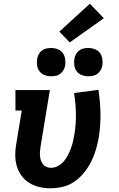

<svg xmlns="http://www.w3.org/2000/svg" viewBox="-20 -1004 640 1032"><path d="M251 8Q220 8 190.5 1Q161 -6 136.5 -21.5Q112 -37 95 -60.5Q78 -84 70 -112.5Q62 -141 62 -172Q62 -203 68 -234L97 -410H63V-520H248L198 -216Q196 -203 195 -190.5Q194 -178 195 -165.5Q196 -153 200 -141.5Q204 -130 211 -121Q218 -112 229.5 -107Q241 -102 254 -102Q273 -102 291 -111.5Q309 -121 322.5 -136.5Q336 -152 345 -170Q354 -188 361 -206.5Q368 -225 372.5 -244Q377 -263 380 -282Q389 -338 388 -393.5Q387 -449 378 -504L509 -521Q519 -458 520 -394.5Q521 -331 511 -266Q505 -232 495.5 -199.5Q486 -167 470.5 -136Q455 -105 432.5 -77Q410 -49 381 -28.5Q352 -8 318 0Q284 8 251 8ZM455 -594Q436 -594 419.5 -600.5Q403 -607 392.5 -620.5Q382 -634 379.5 -652Q377 -670 380 -689Q382 -701 388.5 -713Q395 -725 406 -733Q417 -741 429.5 -743.5Q442 -746 455 -746Q473 -746 490 -739.5Q507 -733 517 -719.5Q527 -706 530 -688Q533 -670 530 -651Q528 -639 521 -627Q514 -615 503.5 -607Q493 -599 480 -596.5Q467 -594 455 -594ZM255 -594Q236 -594 219.5 -600.5Q203 -607 192.5 -620.5Q182 -634 179.5 -652Q177 -670 180 -689Q182 -701 188.5 -713Q195 -725 206 -733Q217 -741 229.5 -743.5Q242 -746 255 -746Q273 -746 290 -739.5Q307 -733 317 -719.5Q327 -706 330 -688Q333 -670 330 -651Q328 -639 321 -627Q314 -615 303.5 -607Q293 -599 280 -596.5Q267 -594 255 -594ZM355 -776 299 -834 463 -984 538 -906Z"/></svg>

Font: Iosevka Etoile XBdObl
Style: Regular
Weight: 800
Italic angle: -9°
Designer: Belleve Invis
Foundry: Belleve Invis
Version: Version 15.5.2; ttfautohint (v1.8.4)